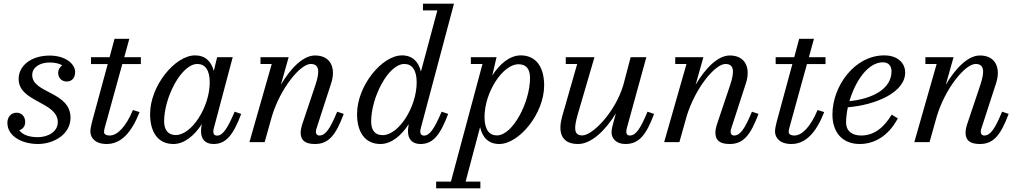

<svg xmlns="http://www.w3.org/2000/svg" viewBox="-20 -770 5520 1040"><path d="M362 -132C362 -275 154.5 -263.5 154.5 -363.5C154.5 -407 198 -431.5 249 -431.5C277 -431.5 301 -426 317.5 -416C303.5 -407.5 295 -391.5 295 -376.5C295 -344 317.5 -328.5 342 -328.5C365.5 -328.5 387 -344 387 -380C387 -422 337 -469 249 -469C151 -469 81 -416 81 -342C81 -216 293 -219.5 293 -108C293 -57 240.5 -27 185 -27C137 -27 102 -40 84.5 -64.5C102.5 -70 116.5 -85.5 116.5 -109C116.5 -138.5 97.5 -159.5 70 -159.5C38.5 -159.5 20 -134.5 20 -105C20 -30.5 101.5 10 185.5 10C272 10 362 -43 362 -132Z M736 -163 700 -174C662 -83 615.5 -36 574.5 -36C554 -36 543.5 -44 543.5 -55C543.5 -64 546 -73.5 548 -80.5L642.5 -423H743V-460H653L680.5 -560H600.5L573.5 -460H473V-423H563.5L478.5 -110C473 -90 469.5 -68.5 469.5 -58C469.5 -23.5 496 10 558 10C636.5 10 693 -53 736 -163Z M1286.5 -153 1251 -165C1212.5 -74 1186.5 -35.5 1156 -35.5C1141 -35.5 1135.5 -45 1135.5 -56.5C1135.5 -61 1136 -67 1137.5 -72.5L1240.5 -460H1156L1138 -385.5C1125 -436.5 1092.5 -470 1036.5 -470C928.5 -470 793 -305.5 793 -152.5C793 -55 835 10 919.5 10C978 10 1032.5 -35 1073.5 -98L1071 -85C1069.5 -78 1069 -69 1069 -58C1069 -18 1090 10 1137 10C1203.5 10 1243.5 -38 1286.5 -153ZM1116 -324C1116 -190 1018 -38.5 932 -38.5C891 -38.5 869 -66 869 -112.5C869 -242.5 962.5 -423.5 1049 -423.5C1090 -423.5 1116 -392 1116 -324Z M1452 -423.5 1331 0H1413.5L1453 -140.5C1498.5 -291 1606 -423.5 1663 -423.5C1709 -423.5 1714 -385 1688 -308L1615.5 -92C1612.5 -83 1608.5 -64 1608.5 -51.5C1608.5 -8.5 1634.5 10 1686.5 10C1760 10 1799 -38 1842 -153L1806.5 -165C1768.5 -74 1744 -36 1710 -36C1697.5 -36 1691 -44.5 1691 -55C1691 -60 1692 -67 1694 -73L1774 -319.5C1800 -399.5 1773 -469.5 1686.5 -469.5C1621.5 -469.5 1554 -400 1501.5 -311L1543.5 -460H1391V-423.5Z M2407.5 -153 2372 -165C2334 -74 2307.5 -35.5 2277 -35.5C2261.5 -35.5 2256.5 -46 2256.5 -56.5C2256.5 -61 2257 -66.5 2258.5 -72.5L2439 -750H2271V-713.5H2349L2260 -382C2247.5 -435 2215 -470 2157.5 -470C2049.5 -470 1914 -305.5 1914 -152.5C1914 -55 1956.5 10 2041 10C2099.5 10 2153.5 -35 2194 -97.5L2192 -85C2190 -74.5 2190 -63 2190 -58C2190 -18 2211 10 2258 10C2325 10 2364.5 -38 2407.5 -153ZM2237 -324C2237 -190 2139.5 -38 2053 -38C2009.5 -38 1990.5 -66 1990.5 -112.5C1990.5 -242.5 2083.5 -423.5 2170 -423.5C2211 -423.5 2237 -392 2237 -324Z M2342.5 213.5V250H2582V213.5H2502L2580.5 -81.5C2592.5 -27 2625 10 2684 10C2792 10 2927.5 -154.5 2927.5 -307.5C2927.5 -405 2885 -470 2800.5 -470C2742 -470 2687 -424.5 2646.5 -361L2669.5 -460H2530.5V-423.5H2593.5L2422.5 213.5ZM2604.5 -136C2604.5 -270 2703 -422 2788.5 -422C2832 -422 2851 -394 2851 -347.5C2851 -217.5 2758 -36.5 2671.5 -36.5C2630.5 -36.5 2604.5 -68 2604.5 -136Z M3200 -460H3044.5V-423.5H3106.5L3025.5 -141C3002.5 -60.5 3015 10 3111.5 10C3183 10 3259.5 -63.5 3316 -156L3297 -85C3294 -74.5 3292.5 -60.5 3292.5 -52.5C3292.5 -22.5 3315.5 10 3367.5 10C3441 10 3480 -38 3523 -153L3487.5 -165C3449.5 -74 3425 -36 3391 -36C3378.5 -36 3372.5 -44.5 3372.5 -55C3372.5 -60 3373 -67 3374.5 -73L3481 -460H3396L3356.5 -310C3313.5 -163.5 3190 -36.5 3134 -36.5C3088 -36.5 3087.5 -75 3110 -152.5Z M3698.5 -423.5 3577.5 0H3660L3699.5 -140.5C3745 -291 3852.5 -423.5 3909.5 -423.5C3955.5 -423.5 3960.5 -385 3934.5 -308L3862 -92C3859 -83 3855 -64 3855 -51.5C3855 -8.5 3881 10 3933 10C4006.5 10 4045.5 -38 4088.5 -153L4053 -165C4015 -74 3990.5 -36 3956.5 -36C3944 -36 3937.5 -44.5 3937.5 -55C3937.5 -60 3938.5 -67 3940.5 -73L4020.5 -319.5C4046.5 -399.5 4019.5 -469.5 3933 -469.5C3868 -469.5 3800.5 -400 3748 -311L3790 -460H3637.5V-423.5Z M4444.5 -163 4408.5 -174C4370.5 -83 4324 -36 4283 -36C4262.5 -36 4252 -44 4252 -55C4252 -64 4254.5 -73.5 4256.5 -80.5L4351 -423H4451.5V-460H4361.5L4389 -560H4309L4282 -460H4181.5V-423H4272L4187 -110C4181.5 -90 4178 -68.5 4178 -58C4178 -23.5 4204.5 10 4266.5 10C4345 10 4401.5 -53 4444.5 -163Z M4563 -107C4563 -132 4566.5 -160.5 4572.5 -189C4722 -201 4883 -269 4883 -377C4883 -429.5 4841.5 -470 4769.5 -470C4609 -470 4489 -303.5 4489 -150C4489 -55 4541 10 4637 10C4733.5 10 4804 -53 4843 -129L4810 -149C4767 -78.5 4715 -36 4644.5 -36C4598 -36 4563 -58 4563 -107ZM4762.5 -432.5C4793.5 -432.5 4809 -412.5 4809 -383.5C4809 -289 4707.5 -235 4581 -222C4612 -328 4680 -432.5 4762.5 -432.5Z M5053.5 -423.5 4932.5 0H5015L5054.5 -140.5C5100 -291 5207.5 -423.5 5264.5 -423.5C5310.5 -423.5 5315.5 -385 5289.5 -308L5217 -92C5214 -83 5210 -64 5210 -51.5C5210 -8.5 5236 10 5288 10C5361.5 10 5400.5 -38 5443.5 -153L5408 -165C5370 -74 5345.5 -36 5311.5 -36C5299 -36 5292.5 -44.5 5292.5 -55C5292.5 -60 5293.5 -67 5295.5 -73L5375.5 -319.5C5401.5 -399.5 5374.5 -469.5 5288 -469.5C5223 -469.5 5155.5 -400 5103 -311L5145 -460H4992.5V-423.5Z"/></svg>

Font: Bodoni* 06pt
Style: Italic
Weight: 400
Italic angle: -13°
Version: Version 2.3